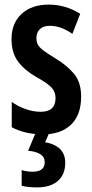

<svg xmlns="http://www.w3.org/2000/svg" viewBox="-20 -573 401 833"><path d="M332 -154Q332 -74 288 -32Q244 10 166 10Q127 10 93 2Q59 -6 31 -21V-131Q55 -113 89 -100.5Q123 -88 157 -88Q221 -88 221 -148Q221 -173 204.5 -192Q188 -211 139 -238Q88 -267 59 -305Q30 -343 30 -404Q30 -472 73.5 -512.5Q117 -553 191 -553Q229 -553 262.5 -543Q296 -533 328 -513L294 -426Q272 -442 247 -451.5Q222 -461 196 -461Q168 -461 153 -446.5Q138 -432 138 -408Q138 -391 144.5 -379Q151 -367 169 -353.5Q187 -340 220 -320Q270 -290 301 -253Q332 -216 332 -154ZM263 133Q263 184 231 212Q199 240 141 240Q101 240 74 233V165Q97 172 121 172Q174 172 174 131Q174 108 155 96Q136 84 102 81L136 0H195L176 44Q263 60 263 133Z"/></svg>

Font: Noto Sans Thai ExtCond SemBd
Style: Regular
Weight: 600
Width: 2
Designer: Monotype Design Team
Foundry: Monotype Imaging Inc.
Version: Version 2.002; ttfautohint (v1.8.4.7-5d5b)